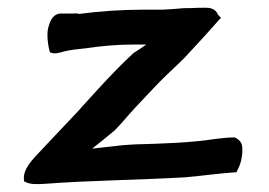

<svg xmlns="http://www.w3.org/2000/svg" viewBox="-20 -490 696 496"><path d="M42 -22C56 -13 73 -14 94 -15C211 -24 339 -25 459 -32C504 -36 545 -42 588 -45H591L592 -48C601 -63 607 -85 606 -107C606 -122 597 -130 588 -134L587 -135H586C570 -135 552 -133 536 -131C471 -121 400 -119 328 -117L298 -115C270 -112 245 -109 218 -106C237 -121 256 -136 276 -153C289 -166 302 -181 314 -195C337 -221 362 -246 386 -272C409 -296 433 -317 456 -340C488 -374 517 -406 548 -441L551 -444L543 -452C540 -461 531 -470 513 -470C498 -470 484 -470 470 -469H456C436 -467 418 -466 399 -465H350C292 -465 238 -461 184 -454C182 -455 177 -456 170 -455H138C118 -455 110 -438 106 -423C99 -405 104 -371 109 -355C121 -349 134 -354 145 -357C162 -361 178 -363 199 -365H200C239 -371 282 -375 327 -375H358C348 -368 335 -359 325 -353C274 -306 227 -253 180 -201C151 -170 123 -141 94 -110C77 -90 37 -58 42 -24Z"/></svg>

Font: Hussar Pisanka
Style: Sbd
Weight: 600
Designer: Robert Jablonski
Foundry: Cannot Into Space Fonts
Version: Version 1.070